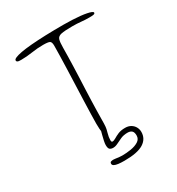

<svg xmlns="http://www.w3.org/2000/svg" viewBox="-188 -711 945 1027"><g transform="rotate(-30 285.0 -197.0)"><path d="M265.5 19Q255.5 19 251.5 4.2Q247.5 -10.5 247.5 -48.5Q247.5 -67 248.5 -102.8Q249.5 -138.5 251 -184.2Q252.5 -230 254.5 -280Q256.5 -330 258 -377Q259.5 -424 260.5 -462Q261.5 -500 261.5 -522Q261.5 -545 252 -550.2Q242.5 -555.5 211.5 -555.5Q176 -555.5 140.2 -550Q104.5 -544.5 71 -544.5Q63 -544.5 56.5 -545.2Q50 -546 46.5 -548.8Q43 -551.5 43 -556.5Q43 -563.5 56.2 -569.2Q69.5 -575 95.2 -579.8Q121 -584.5 159.5 -587.8Q198 -591 248.5 -592.8Q299 -594.5 361 -594.5Q388.5 -594.5 414.2 -593.2Q440 -592 462 -589.8Q484 -587.5 500.2 -584.2Q516.5 -581 525.8 -577Q535 -573 535 -568.5Q535 -563.5 530.2 -561.5Q525.5 -559.5 517.2 -559Q509 -558.5 498 -558.5Q473.5 -558.5 450.2 -561Q427 -563.5 396.5 -563.5Q349 -563.5 328 -559Q307 -554.5 302 -538.8Q297 -523 297 -488.5Q297 -464.5 296.2 -435.2Q295.5 -406 294.5 -373Q293.5 -340 292 -305.2Q290.5 -270.5 289 -236Q287.5 -201.5 286.5 -168.8Q285.5 -136 284.8 -107Q284 -78 284 -54.5Q284 -25.5 282.5 -9.5Q281 6.5 277 12.8Q273 19 265.5 19ZM280 199Q257.5 199 241.8 197Q226 195 217.5 190.2Q209 185.5 209 177.5Q209 168 216 166Q223 164 230 164Q235 164 243.5 165.2Q252 166.5 262.5 167.8Q273 169 283 169Q309.5 169 337.2 164.5Q365 160 384 148Q403 136 403 114Q403 94 394 85.5Q385 77 367.5 77Q344 77 325.5 85Q307 93 291.8 101Q276.5 109 262 109Q249.5 109 241.8 103Q234 97 234 76Q234 67.5 237.2 51.8Q240.5 36 244.5 20.8Q248.5 5.5 250.5 -2Q254 -13.5 258.8 -18.2Q263.5 -23 270.5 -23Q277 -23 279.5 -18.8Q282 -14.5 282 -8.5Q282 1.5 275.2 24.5Q268.5 47.5 268.5 65.5Q268.5 78 275 78Q284.5 78 296.5 70.5Q308.5 63 326 55.5Q343.5 48 369.5 48Q389.5 48 404 56.5Q418.5 65 426.5 79.2Q434.5 93.5 434.5 110Q434.5 152.5 397.5 175.8Q360.5 199 280 199Z"/></g></svg>

Font: Gluten Thin Thin
Style: Regular
Weight: 250
Version: Version 1.300